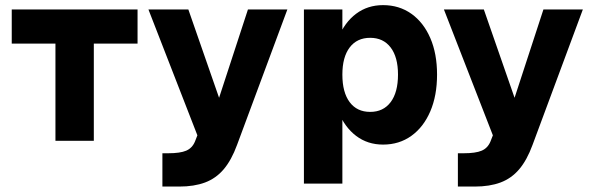

<svg xmlns="http://www.w3.org/2000/svg" viewBox="-20 -536 2256 731"><path d="M503.7 -500H24.7V-370H191.1V0H337.2V-370H503.7Z M598.3 47.5V174.3H662.6Q719.1 174.3 760.6 158.8Q802.1 143.3 831.6 108.6Q861.2 73.9 882.6 15.5L1074.1 -500H924L814.1 -163.7L697.1 -500H545.1L731.5 -20.8L722.3 2.8Q711.8 28 688.8 37.7Q665.9 47.5 620.4 47.5Z M1137.1 -500V163H1283.5V-500ZM1243.6 -251.9Q1243.6 -172 1267.8 -111.9Q1292 -51.9 1335.8 -18.7Q1379.6 14.5 1438.4 14.5Q1499.8 14.5 1546.1 -18.7Q1592.4 -51.9 1618.2 -111.9Q1644 -172 1644 -251.9Q1644 -331.9 1618.2 -391.3Q1592.4 -450.8 1546.1 -483.6Q1499.8 -516.5 1438.4 -516.5Q1379.6 -516.5 1335.8 -483.6Q1292 -450.8 1267.8 -391.3Q1243.6 -331.9 1243.6 -251.9ZM1495.3 -252Q1495.3 -184.3 1467.3 -147.1Q1439.3 -110 1389.4 -110Q1339.1 -110 1311.3 -147.1Q1283.5 -184.3 1283.5 -252Q1283.5 -318.6 1311.3 -355.3Q1339.1 -392 1389.4 -392Q1439.3 -392 1467.3 -355.3Q1495.3 -318.6 1495.3 -252Z M1723.3 47.5V174.3H1787.6Q1844.1 174.3 1885.6 158.8Q1927.1 143.3 1956.6 108.6Q1986.2 73.9 2007.6 15.5L2199.1 -500H2049L1939.1 -163.7L1822.1 -500H1670.1L1856.5 -20.8L1847.3 2.8Q1836.8 28 1813.8 37.7Q1790.9 47.5 1745.4 47.5Z"/></svg>

Font: Overused Grotesk Light
Style: Regular
Weight: 300
Designer: RandomMaerks
Version: Version 0.005